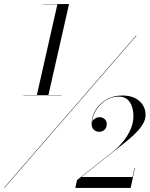

<svg xmlns="http://www.w3.org/2000/svg" viewBox="-37 -826 738 947"><path d="M-17 100 633.5 -650H636L-14.5 100ZM78.5 -356V-357.5H267.5V-356ZM334.5 101 343 62 517 -75.5Q544.5 -97 568 -125.2Q591.5 -153.5 606.2 -186.2Q621 -219 621 -253Q621 -277.5 614 -299.8Q607 -322 591.2 -335.8Q575.5 -349.5 548 -349.5Q522.5 -349.5 498.8 -338.5Q475 -327.5 456.8 -308.2Q438.5 -289 427.8 -265Q417 -241 417 -215H415.5Q415.5 -228.5 427.5 -238.2Q439.5 -248 454.5 -248Q467.5 -248 478.5 -239.2Q489.5 -230.5 489.5 -214.5Q489.5 -196.5 478.8 -186.2Q468 -176 452 -176Q436.5 -176 425.8 -186.2Q415 -196.5 415 -215Q415 -250.5 434 -282.5Q453 -314.5 487.2 -334.8Q521.5 -355 566 -355Q602.5 -355 628 -342.5Q653.5 -330 667.2 -308.2Q681 -286.5 681 -259.5Q681 -237 668.2 -215.2Q655.5 -193.5 636.2 -173.8Q617 -154 597.8 -138.2Q578.5 -122.5 565.5 -112L364.5 47H617L626.5 2H628.5L607.5 101ZM144.5 -356 246 -804.5H175.5V-806H303.5L201.5 -356Z"/></svg>

Font: Bodoni Moda 72pt
Style: Italic
Weight: 400
Italic angle: -13°
Designer: Owen Earl
Foundry: indestructible type
Version: Version 2.005